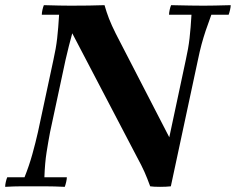

<svg xmlns="http://www.w3.org/2000/svg" viewBox="-30 -722 914 744"><path d="M552 0Q540 -33 529.5 -56.5Q519 -80 500 -115L250 -593L244 -700Q277 -700 314 -700.5Q351 -701 375 -702Q383 -674 392.5 -649.5Q402 -625 419 -591L626 -190L632 0Q614 2 590 2Q566 2 552 0ZM-10 2Q-10 -6 -7.5 -17Q-5 -28 -2 -35H65Q83 -80 95.5 -125Q108 -170 117 -210L177 -490Q187 -534 191.5 -573.5Q196 -613 199 -665H132Q132 -673 134.5 -684Q137 -695 140 -702Q174 -701 200 -700.5Q226 -700 244 -700L250 -593Q243 -568 237 -544Q231 -520 224 -490L164 -210Q157 -173 150.5 -132Q144 -91 142 -35H229Q229 -28 226.5 -17Q224 -6 221 2Q179 0 146.5 0Q114 0 95 0Q77 0 51 0Q25 0 -10 2ZM632 0 626 -190 690 -490Q700 -534 704.5 -573.5Q709 -613 712 -665H625Q625 -673 627.5 -684Q630 -695 633 -702Q674 -701 707 -700.5Q740 -700 759 -700Q776 -700 802.5 -700.5Q829 -701 864 -702Q864 -695 861.5 -684Q859 -673 856 -665H789Q776 -630 767 -603Q758 -576 751 -550Q744 -524 737 -490Z"/></svg>

Font: Poltawski Nowy
Style: Bold Italic
Weight: 700
Italic angle: -12°
Designer: Adam Pótawski, Mateusz Machalski, Borys Kosmynka, Ania Wieluska
Foundry: Capitalics.wtf
Version: Version 1.001;gftools[0.9.25]